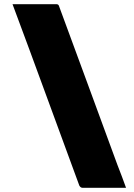

<svg xmlns="http://www.w3.org/2000/svg" viewBox="-20 -770 640 920"><path d="M40 -750H250Q259 -750 262 -743Q332 -553 402.5 -361.5Q473 -170 543 21Q554 48 564 75.5Q574 103 584 130H376Q366 130 360 119Q280 -98 200.5 -315.5Q121 -533 40 -750Z"/></svg>

Font: Recursive Sn Lnr St XBk
Style: Regular
Weight: 1000
Version: Version 1.079;hotconv 1.0.112;makeotfexe 2.5.65598; ttfautoh